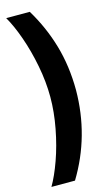

<svg xmlns="http://www.w3.org/2000/svg" viewBox="-141 -849 570 1029"><g transform="rotate(-15 144.0 -334.5)"><path d="M139.6 133.8H8.8Q38.6 83 66.2 5.9Q93.8 -71.3 110.8 -160.9Q127.9 -250.5 127.9 -334Q127.9 -418 110.6 -507.6Q93.3 -597.2 65.9 -674.6Q38.6 -752 8.8 -802.7H139.6Q202.6 -698.7 236.3 -583Q270 -467.3 270.5 -334Q269 -79.6 139.6 133.8Z"/></g></svg>

Font: Pretendard GOV ExtraBold
Style: Regular
Weight: 800
Designer: Base glyphs from Inter by Rasmus Andersson; Hangeul glyphs from Noto Sans CJK(Source Han Sans) by Jang Soo-young and Kan
Foundry: Kil Hyung-jin
Version: Version 1.309